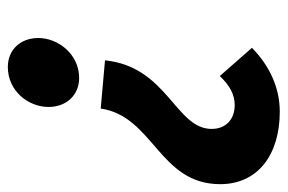

<svg xmlns="http://www.w3.org/2000/svg" viewBox="-143 -408 734 490"><g transform="rotate(-90 224.0 -163.0)"><path d="M184 184C244 184 300 159 347 113L275 31C250 57 227 69 201 69C164 69 140 46 140 10C140 -82 299 -103 315 -262L192 -273C172 -138 -1 -124 -1 32C-1 128 74 184 184 184ZM270 -328C331 -328 372 -382 372 -432C372 -478 342 -510 298 -510C237 -510 196 -458 196 -406C196 -361 226 -328 270 -328Z"/></g></svg>

Font: Source Sans Pro
Style: Bold Italic
Weight: 700
Italic angle: -11°
Designer: Paul D. Hunt
Foundry: Adobe Systems Incorporated
Version: Version 3.006;hotconv 1.0.111;makeotfexe 2.5.65597